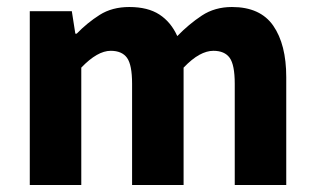

<svg xmlns="http://www.w3.org/2000/svg" viewBox="-20 -528 897 548"><path d="M65 0V-496H185L195 -432H199Q229 -463 264.5 -485.5Q300 -508 349 -508Q402 -508 435 -486.5Q468 -465 486 -425Q519 -459 556 -483.5Q593 -508 642 -508Q723 -508 760 -454.5Q797 -401 797 -308V0H650V-289Q650 -343 635.5 -363Q621 -383 589 -383Q570 -383 549 -371.5Q528 -360 504 -335V0H357V-289Q357 -343 342.5 -363Q328 -383 296 -383Q258 -383 212 -335V0Z"/></svg>

Font: Source Sans 3 ExtraLight
Style: Bold
Weight: 700
Version: Version 3.052;hotconv 1.1.0;makeotfexe 2.6.0